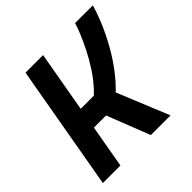

<svg xmlns="http://www.w3.org/2000/svg" viewBox="-179 -848 1003 1003"><g transform="rotate(-45 323.0 -346.5)"><path d="M26.4 0 148.4 -693.4H278.3L156.2 0ZM127.9 -237.8 150.4 -356H371.6L348.6 -237.8ZM380.9 0 253.9 -324.7 377.4 -363.8 526.4 0ZM358.9 -245.6 260.3 -316.4Q301.3 -338.9 337.2 -377.2Q373 -415.5 403.1 -461.4Q433.1 -507.3 455.8 -552.7Q478.5 -598.1 493.7 -635.3Q508.8 -672.4 514.6 -693.4H646Q634.8 -653.8 611.6 -596.9Q588.4 -540 552.7 -476.6Q517.1 -413.1 468.8 -352.5Q420.4 -292 358.9 -245.6Z"/></g></svg>

Font: Cascadia Code PL
Style: Italic
Weight: 400
Italic angle: -10°
Monospace: yes
Designer: Aaron Bell
Foundry: Saja Typeworks
Version: Version 2404.023